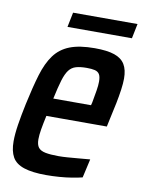

<svg xmlns="http://www.w3.org/2000/svg" viewBox="-76 -695 566 757"><g transform="rotate(10 206.5 -316.5)"><path d="M161 8Q106 8 72.5 -3Q39 -14 25.5 -38Q12 -62 12 -101Q12 -130 18 -168.5Q24 -207 34 -254Q49 -324 64 -374Q79 -424 102.5 -456Q126 -488 164.5 -503Q203 -518 264 -518Q314 -518 343 -508Q372 -498 385 -476.5Q398 -455 398 -420Q398 -401 394.5 -375.5Q391 -350 385 -320Q379 -290 371 -255L364 -222H122Q115 -190 111 -166.5Q107 -143 107 -126Q107 -104 115.5 -93Q124 -82 144 -78Q164 -74 197 -74Q213 -74 233 -75.5Q253 -77 275.5 -79Q298 -81 322 -83L305 -8Q289 -4 265 0Q241 4 214 6Q187 8 161 8ZM137 -294H288L291 -306Q296 -333 299.5 -354.5Q303 -376 303 -391Q303 -411 297 -420.5Q291 -430 278.5 -433Q266 -436 246 -436Q220 -436 203 -431Q186 -426 175 -411.5Q164 -397 155.5 -369Q147 -341 137 -294ZM143 -582 155 -641H413L401 -582Z"/></g></svg>

Font: Saira Condensed Medium
Style: Italic
Weight: 500
Width: 3
Italic angle: -12°
Designer: Hector Gatti with collaboration of the Omnibus-Type team
Foundry: Omnibus-Type
Version: Version 1.101